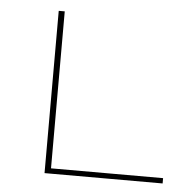

<svg xmlns="http://www.w3.org/2000/svg" viewBox="-41 -500 550 541"><g transform="rotate(5 234.0 -229.5)"><path d="M121 -15H438V0H104V-459H121Z"/></g></svg>

Font: EauTestSC Thin
Style: Regular
Weight: 250
Designer: Christian Thalmann (Catharsis Fonts)
Version: Version 0.001;PS 000.001;hotconv 1.0.88;makeotf.lib2.5.64775